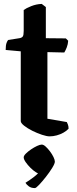

<svg xmlns="http://www.w3.org/2000/svg" viewBox="-20 -696 391 980"><path d="M233 0Q219 0 194.5 -8Q170 -16 145 -28.5Q120 -41 103 -54.5Q86 -68 86 -78V-434L9 -441Q9 -465 13.5 -477Q18 -489 22 -492L79 -501Q91 -503 96 -509.5Q101 -516 101 -538V-645Q113 -654 139 -664.5Q165 -675 193 -676L214 -660V-501L316 -500L328 -488Q327 -470 320.5 -453.5Q314 -437 308 -428L222 -430V-90L321 -73Q323 -69 326.5 -60.5Q330 -52 330 -39Q320 -28 304 -19Q288 -10 269.5 -5Q251 0 233 0ZM158 264Q139 264 127 255Q115 246 110 237Q131 224 154 206.5Q177 189 190 169L191 194Q181 194 165.5 184.5Q150 175 135.5 160.5Q121 146 111 131.5Q101 117 101 107Q101 99 112 88Q123 77 138.5 66.5Q154 56 169 49Q184 42 193 42Q202 42 213 52Q224 62 235 76.5Q246 91 253 105.5Q260 120 260 129Q260 139 246.5 161Q233 183 214.5 206.5Q196 230 180 247Q164 264 158 264Z"/></svg>

Font: Texturina 12pt
Style: Bold
Weight: 700
Designer: Guillermo Torres Carreño
Foundry: Omnibus-Type
Version: Version 1.002